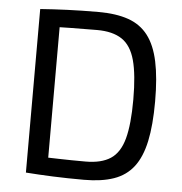

<svg xmlns="http://www.w3.org/2000/svg" viewBox="-51 -748 767 807"><g transform="rotate(5 332.0 -345.0)"><path d="M333 -699Q407 -699 458.5 -681Q510 -663 541.5 -622Q573 -581 587.5 -513Q602 -445 602 -345Q602 -245 587.5 -177Q573 -109 541.5 -68Q510 -27 458.5 -9Q407 9 333 9Q262 9 201.5 6.5Q141 4 87 0L125 -72Q167 -71 218.5 -69.5Q270 -68 333 -68Q399 -68 438 -93.5Q477 -119 493.5 -179.5Q510 -240 510 -345Q510 -450 493.5 -510.5Q477 -571 438 -597Q399 -623 333 -623Q271 -623 221.5 -622Q172 -621 125 -620L87 -690Q141 -694 201.5 -696.5Q262 -699 333 -699ZM175 -690V0H87V-690Z"/></g></svg>

Font: Exo 2
Style: Regular
Weight: 400
Designer: Natanael Gama
Foundry: Natanael Gama
Version: Version 2.010